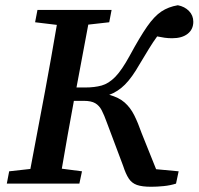

<svg xmlns="http://www.w3.org/2000/svg" viewBox="-20 -701 758 733"><path d="M450 -68 388 -233Q378 -261 368.5 -279.5Q359 -298 343.5 -307Q328 -316 300 -316H262L261 -310Q249 -247 238 -183.5Q227 -120 216 -57L293 -47L283 0H6L15 -47L96 -56L152 -353Q164 -416 175 -479.5Q186 -543 197 -606L114 -616L123 -663H406L397 -616L317 -607L272 -367H305Q341 -367 368 -374.5Q395 -382 420 -407.5Q445 -433 475 -488Q514 -560 541.5 -599.5Q569 -639 596 -657Q623 -675 659 -681Q685 -676 701.5 -659Q718 -642 718 -618Q718 -589 696.5 -572Q675 -555 637 -555Q622 -555 608 -557Q594 -559 580 -562Q564 -540 549 -515.5Q534 -491 513 -456Q484 -405 457 -378Q430 -351 397 -339Q434 -329 456 -309.5Q478 -290 492.5 -261Q507 -232 521 -192L576 -55L662 -47L652 0Q630 7 604.5 9.5Q579 12 557 12Q522 12 502.5 5Q483 -2 471.5 -19.5Q460 -37 450 -68Z"/></svg>

Font: Source Serif Pro SemiBold
Style: Italic
Weight: 600
Italic angle: -12°
Designer: Frank Grießhammer
Foundry: Adobe Systems Incorporated
Version: Version 3.001;hotconv 1.0.111;makeotfexe 2.5.65597